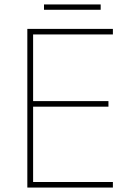

<svg xmlns="http://www.w3.org/2000/svg" viewBox="-20 -844 590 864"><path d="M433 -824H178V-800H433ZM488 0V-25H129V-364H468V-389H129V-689H488V-714H103V0Z"/></svg>

Font: Noto Sans Ethiopic Thin
Style: Regular
Weight: 100
Designer: Monotype Design Team
Foundry: Monotype Imaging Inc.
Version: Version 2.102